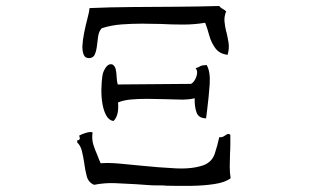

<svg xmlns="http://www.w3.org/2000/svg" viewBox="-20 -674 1040 641"><path d="M750 -79Q732 -65 695.5 -59.5Q659 -54 616.5 -53.5Q574 -53 536 -54Q528 -55 520 -55Q512 -55 505 -55Q487 -55 469.5 -56.5Q452 -58 434 -59Q399 -61 364.5 -62.5Q330 -64 294 -57Q275 -65 269.5 -86Q264 -107 261 -131Q258 -151 253.5 -169.5Q249 -188 238 -198V-206Q243 -205 245.5 -209Q248 -213 244 -221Q252 -226 267 -230.5Q282 -235 289 -232Q286 -209 291.5 -191.5Q297 -174 305 -156Q307 -150 310 -143Q313 -136 316 -129Q342 -131 377 -128Q412 -125 450 -121Q508 -115 565.5 -112Q623 -109 661 -123Q688 -134 697 -161Q706 -188 712 -216Q718 -215 723 -217Q728 -219 732 -222Q736 -225 740 -226.5Q744 -228 749 -224Q749 -208 749 -193Q749 -178 748 -163Q747 -139 747 -118Q747 -97 750 -79ZM740 -491Q713 -494 699 -513Q685 -532 678.5 -556Q672 -580 665 -598Q629 -592 591.5 -592Q554 -592 517 -594Q501 -594 485.5 -594.5Q470 -595 454 -595Q420 -595 386 -592.5Q352 -590 320 -580Q310 -570 307.5 -551.5Q305 -533 303 -516Q301 -502 296.5 -492Q292 -482 280 -480Q265 -479 260 -490Q255 -501 255 -519Q256 -540 261 -565Q266 -590 272 -612.5Q278 -635 279 -647Q346 -650 420 -650.5Q494 -651 569 -651.5Q644 -652 712 -654Q716 -648 723 -644.5Q730 -641 735 -636Q728 -619 729.5 -602.5Q731 -586 735 -569Q735 -568 736 -567Q740 -550 743 -531.5Q746 -513 740 -491ZM670 -457Q683 -434 680 -392Q677 -350 672 -311Q671 -303 670 -294.5Q669 -286 668 -279Q643 -279 636 -299Q629 -319 630 -346Q610 -341 583 -341.5Q556 -342 526 -343Q512 -343 498.5 -343.5Q485 -344 471 -344Q444 -344 419 -342Q394 -340 374 -332Q376 -312 372.5 -296Q369 -280 359 -270Q344 -272 335 -288Q326 -304 322 -327.5Q318 -351 318.5 -376.5Q319 -402 322 -422Q324 -435 333 -448.5Q342 -462 355 -459Q364 -454 366.5 -442Q369 -430 369.5 -416.5Q370 -403 373 -392L618 -394Q629 -400 635.5 -418Q642 -436 633 -446Q644 -450 648.5 -453Q653 -456 670 -457Z"/></svg>

Font: Yuji Boku
Style: Regular
Weight: 400
Designer: Kataoka Yuji
Foundry: Kinuta Font Factory
Version: Version 3.002